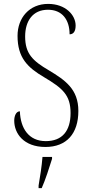

<svg xmlns="http://www.w3.org/2000/svg" viewBox="-20 -744 466 985"><path d="M213 10C322 10 382 -59 382 -175C382 -287 314 -333 231 -383C147 -432 109 -469 109 -557C109 -636 148 -694 226 -694C298 -694 337 -644 337 -568C356 -568 368 -582 368 -613C368 -667 316 -724 227 -724C131 -724 70 -653 70 -560C70 -448 121 -398 206 -348C302 -291 342 -256 342 -164C342 -72 299 -20 215 -20C127 -20 85 -86 82 -173C62 -173 53 -148 53 -125C53 -59 102 10 213 10ZM178 208V221H194C212 181 234 113 247 71V61H198C194 111 186 160 178 208Z"/></svg>

Font: Noto Serif Hebrew Condensed ExtraLight
Style: Regular
Weight: 200
Width: 3
Designer: Monotype Design Team
Foundry: Monotype Imaging Inc.
Version: Version 2.004